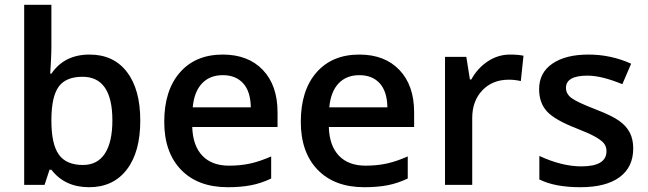

<svg xmlns="http://www.w3.org/2000/svg" viewBox="-20 -780 2733 810"><path d="M357.9 -549.8Q459 -549.8 515.4 -476.6Q571.8 -403.3 571.8 -271Q571.8 -138.2 514.6 -64.2Q457.5 9.8 356 9.8Q253.4 9.8 196.8 -64H189L168 0H82V-759.8H196.8V-579.1Q196.8 -559.1 194.8 -519.5Q192.9 -480 191.9 -469.2H196.8Q251.5 -549.8 357.9 -549.8ZM328.1 -456.1Q258.8 -456.1 228.3 -415.3Q197.8 -374.5 196.8 -278.8V-271Q196.8 -172.4 228 -128.2Q259.3 -84 330.1 -84Q391.1 -84 422.6 -132.3Q454.1 -180.7 454.1 -272Q454.1 -456.1 328.1 -456.1Z M940.9 9.8Q814.9 9.8 743.9 -63.7Q672.9 -137.2 672.9 -266.1Q672.9 -398.4 738.8 -474.1Q804.7 -549.8 919.9 -549.8Q1026.9 -549.8 1088.9 -484.9Q1150.9 -419.9 1150.9 -306.2V-244.1H791Q793.5 -165.5 833.5 -123.3Q873.5 -81.1 946.3 -81.1Q994.1 -81.1 1035.4 -90.1Q1076.7 -99.1 1124 -120.1V-26.9Q1082 -6.8 1039.1 1.5Q996.1 9.8 940.9 9.8ZM919.9 -462.9Q865.2 -462.9 832.3 -428.2Q799.3 -393.6 793 -327.1H1038.1Q1037.1 -394 1005.9 -428.5Q974.6 -462.9 919.9 -462.9Z M1517.1 9.8Q1391.1 9.8 1320.1 -63.7Q1249 -137.2 1249 -266.1Q1249 -398.4 1314.9 -474.1Q1380.9 -549.8 1496.1 -549.8Q1603 -549.8 1665 -484.9Q1727.1 -419.9 1727.1 -306.2V-244.1H1367.2Q1369.6 -165.5 1409.7 -123.3Q1449.7 -81.1 1522.5 -81.1Q1570.3 -81.1 1611.6 -90.1Q1652.8 -99.1 1700.2 -120.1V-26.9Q1658.2 -6.8 1615.2 1.5Q1572.3 9.8 1517.1 9.8ZM1496.1 -462.9Q1441.4 -462.9 1408.4 -428.2Q1375.5 -393.6 1369.1 -327.1H1614.3Q1613.3 -394 1582 -428.5Q1550.8 -462.9 1496.1 -462.9Z M2131.3 -549.8Q2166 -549.8 2188.5 -544.9L2177.2 -438Q2152.8 -443.8 2126.5 -443.8Q2057.6 -443.8 2014.9 -398.9Q1972.2 -354 1972.2 -282.2V0H1857.4V-540H1947.3L1962.4 -444.8H1968.3Q1995.1 -493.2 2038.3 -521.5Q2081.5 -549.8 2131.3 -549.8Z M2651.4 -153.8Q2651.4 -74.7 2593.8 -32.5Q2536.1 9.8 2428.7 9.8Q2320.8 9.8 2255.4 -22.9V-122.1Q2350.6 -78.1 2432.6 -78.1Q2538.6 -78.1 2538.6 -142.1Q2538.6 -162.6 2526.9 -176.3Q2515.1 -189.9 2488.3 -204.6Q2461.4 -219.2 2413.6 -237.8Q2320.3 -273.9 2287.4 -310.1Q2254.4 -346.2 2254.4 -403.8Q2254.4 -473.1 2310.3 -511.5Q2366.2 -549.8 2462.4 -549.8Q2557.6 -549.8 2642.6 -511.2L2605.5 -424.8Q2518.1 -460.9 2458.5 -460.9Q2367.7 -460.9 2367.7 -409.2Q2367.7 -383.8 2391.4 -366.2Q2415 -348.6 2494.6 -317.9Q2561.5 -292 2591.8 -270.5Q2622.1 -249 2636.7 -220.9Q2651.4 -192.9 2651.4 -153.8Z"/></svg>

Font: f1_46825          
Style: Regular
Weight: 600
Foundry: Ascender Corporation
Version: Version 1.10